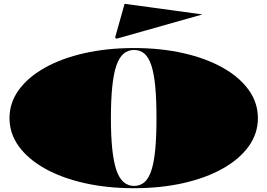

<svg xmlns="http://www.w3.org/2000/svg" viewBox="-20 -976 1408 1011"><path d="M686 -723Q827 -723 946 -696Q1065 -669 1153 -619.5Q1241 -570 1289.5 -502.5Q1338 -435 1338 -354Q1338 -273 1289.5 -205.5Q1241 -138 1153 -88.5Q1065 -39 946 -12Q827 15 686 15Q544 15 424.5 -12Q305 -39 216.5 -88.5Q128 -138 79 -205.5Q30 -273 30 -354Q30 -435 79 -502.5Q128 -570 216.5 -619.5Q305 -669 424.5 -696Q544 -723 686 -723ZM686 -713Q654 -713 630.5 -693Q607 -673 592.5 -630Q578 -587 571 -518.5Q564 -450 564 -354Q564 -260 571 -192.5Q578 -125 592.5 -81.5Q607 -38 630.5 -17.5Q654 3 686 3Q718 3 740.5 -16.5Q763 -36 777 -78.5Q791 -121 797.5 -189Q804 -257 804 -354Q804 -452 797.5 -520.5Q791 -589 777 -631.5Q763 -674 740.5 -693.5Q718 -713 686 -713ZM593 -772 586 -778 636 -956 1046 -900Z"/></svg>

Font: Kalnia Expanded
Style: Bold
Weight: 700
Width: 7
Designer: Frida Medrano
Foundry: Frida Medrano
Version: Version 1.105